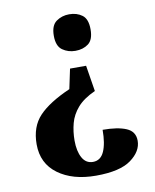

<svg xmlns="http://www.w3.org/2000/svg" viewBox="-83 -603 692 859"><g transform="rotate(-10 263.5 -174.0)"><path d="M290 -540Q325 -540 349 -522Q373 -504 373 -457Q373 -410 349 -392Q325 -374 290 -374Q257 -374 231.5 -392Q206 -410 206 -457Q206 -504 231.5 -522Q257 -540 290 -540ZM344 -182Q291 -158 263.5 -126.5Q236 -95 226 -57.5Q216 -20 216 21Q216 69 232.5 99Q249 129 281 129Q316 129 332 93Q348 57 348 -5Q416 -5 455 11.5Q494 28 494 70Q494 118 443.5 155Q393 192 284 192Q178 192 112 143.5Q46 95 46 8Q46 -72 91.5 -120Q137 -168 233 -210L252 -300H325Z"/></g></svg>

Font: Noto Serif SemiCondensed ExtraBold
Style: Regular
Weight: 800
Width: 4
Designer: Monotype Design Team
Foundry: Monotype Imaging Inc.
Version: Version 2.015